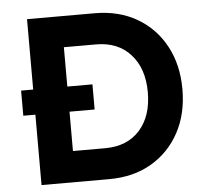

<svg xmlns="http://www.w3.org/2000/svg" viewBox="-51 -754 863 807"><g transform="rotate(-5 381.0 -350.0)"><path d="M92 0V-297H41V-403H92V-700H377Q479 -700 555.5 -655.5Q632 -611 674.5 -532Q717 -453 717 -350Q717 -246 674.5 -167.5Q632 -89 556 -44.5Q480 0 377 0ZM342 -297H236V-131H372Q465 -131 518 -190Q571 -249 571 -350Q571 -450 517.5 -509.5Q464 -569 372 -569H236V-403H342Z"/></g></svg>

Font: Lexend SemiBold
Style: Regular
Weight: 600
Designer: Bonnie Shaver-Troup, Thomas Jockin
Foundry: Lexend
Version: Version 1.005; ttfautohint (v1.8.3)